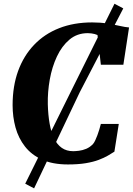

<svg xmlns="http://www.w3.org/2000/svg" viewBox="-20 -872 711 1028"><path d="M344 8.5Q262 8.5 205.2 -17.2Q148.5 -43 113.8 -87.5Q79 -132 63.2 -189Q47.5 -246 47.5 -309Q47.5 -411 77.2 -492.5Q107 -574 162.8 -632.2Q218.5 -690.5 297 -721.2Q375.5 -752 473.5 -752Q517.5 -752 554.8 -746Q592 -740 621.5 -733.2Q651 -726.5 671 -725L640.5 -525.5H520L502 -684.5Q495 -687.5 486.8 -689.8Q478.5 -692 469.2 -693.2Q460 -694.5 450 -694.5Q393 -694.5 352 -660Q311 -625.5 284.8 -569.5Q258.5 -513.5 246.5 -446.2Q234.5 -379 236 -314Q237.5 -256 245.8 -209.5Q254 -163 270 -130.2Q286 -97.5 311.2 -80Q336.5 -62.5 372 -62.5Q384 -62.5 402.8 -64.8Q421.5 -67 441.5 -75.2Q461.5 -83.5 478 -101Q484.5 -108.5 490.2 -121Q496 -133.5 501.5 -148.2Q507 -163 511.8 -178.8Q516.5 -194.5 520 -208.5H616L592.5 -60Q578 -50.5 557.8 -38.8Q537.5 -27 508.5 -16Q479.5 -5 439 1.8Q398.5 8.5 344 8.5ZM115 111.5 368 -399 593 -852 640 -827 406.5 -377 162.5 136.5Z"/></svg>

Font: Merriweather 36pt Black
Style: Italic
Weight: 900
Italic angle: -7.8°
Version: Version 2.101